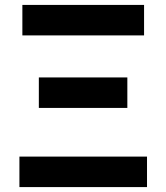

<svg xmlns="http://www.w3.org/2000/svg" viewBox="-20 -761 676 781"><path d="M59 0H578V-124H59ZM138 -322H498V-446H138ZM71 -617H566V-741H71Z"/></svg>

Font: Noto Sans TC
Style: Bold
Weight: 700
Designer: Ryoko NISHIZUKA 西塚涼子 (kana, bopomofo & ideographs); Paul D. Hunt (Latin, Greek & Cyrillic); Sandoll Communications 산돌커뮤니
Foundry: Adobe
Version: Version 2.004;hotconv 1.0.118;makeotfexe 2.5.65603